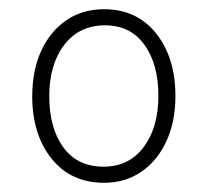

<svg xmlns="http://www.w3.org/2000/svg" viewBox="-20 -529 451 417"><path d="M206 -132Q134 -132 92 -184.5Q50 -237 50 -320Q50 -376 69.5 -418.5Q89 -461 124 -485Q159 -509 206 -509Q277 -509 319 -456.5Q361 -404 361 -320Q361 -265 341.5 -222.5Q322 -180 287 -156Q252 -132 206 -132ZM205 -167Q260 -167 292 -209.5Q324 -252 324 -321Q324 -390 293.5 -432Q263 -474 208 -474Q152 -474 119.5 -431.5Q87 -389 87 -320Q87 -251 117.5 -209Q148 -167 205 -167Z"/></svg>

Font: Noto Sans Devanagari ExtraCondensed ExtraLight
Style: Regular
Weight: 200
Width: 2
Designer: Jelle Bosma - Monotype Design Team
Foundry: Monotype Imaging Inc.
Version: Version 2.004; ttfautohint (v1.8.4.7-5d5b)